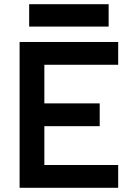

<svg xmlns="http://www.w3.org/2000/svg" viewBox="-20 -893 626 913"><path d="M73.2 0H542V-108.4H190.9V-293H454.1V-401.4H190.9V-585H542V-693.4H73.2ZM118.7 -766.6H496.6V-873H118.7Z"/></svg>

Font: Cascadia Code PL SemiBold
Style: Regular
Weight: 600
Monospace: yes
Designer: Aaron Bell
Foundry: Saja Typeworks
Version: Version 2404.023